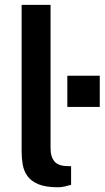

<svg xmlns="http://www.w3.org/2000/svg" viewBox="-20 -763 430 790"><path d="M218 7.5Q168 7.5 138 -5Q108 -17.5 93 -38.5Q78 -59.5 73.5 -85.8Q69 -112 69 -139.5V-743H188V-153.5Q188 -120 201.8 -101.5Q215.5 -83 246.5 -80L272.5 -79V-2.5Q259 1.5 245 4.5Q231 7.5 218 7.5ZM257 -323V-451.5H390.5V-323Z"/></svg>

Font: Public Sans Thin SemiBold
Style: Regular
Weight: 600
Version: Version 2.001